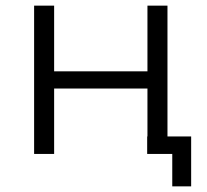

<svg xmlns="http://www.w3.org/2000/svg" viewBox="-20 -546 733 681"><path d="M101 0V-526H172V-293H503V-526H574V0H503V-232H172V0ZM591 115V0H502V-62H658V115Z"/></svg>

Font: Montserrat
Style: Regular
Weight: 400
Designer: Julieta Ulanovsky
Foundry: Julieta Ulanovsky
Version: Version 9.000; ttfautohint (v1.8.4.7-5d5b)